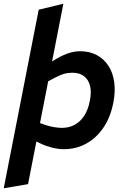

<svg xmlns="http://www.w3.org/2000/svg" viewBox="-42 -790 673 1027"><path d="M299 8Q271 8 238 0Q205 -8 180 -20L118 -50L155 -138L202 -121Q223 -114 247 -110Q271 -106 289 -106Q327 -106 357.5 -122.5Q388 -139 409 -171.5Q430 -204 439 -253Q448 -300 439 -333Q430 -366 406 -383.5Q382 -401 345 -401Q321 -401 301.5 -395.5Q282 -390 255 -376L209 -352L201 -439L246 -467Q282 -490 317.5 -503Q353 -516 386 -516Q437 -516 475.5 -495.5Q514 -475 538 -438Q562 -401 569 -350.5Q576 -300 564 -240Q549 -163 511.5 -107.5Q474 -52 419.5 -22Q365 8 299 8ZM-22 217 165 -738 297 -770 108 195Z"/></svg>

Font: REM Medium Medium
Style: Italic
Weight: 500
Italic angle: -11°
Version: Version 1.005;gftools[0.9.28]